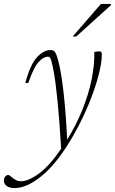

<svg xmlns="http://www.w3.org/2000/svg" viewBox="-104 -690 584 975"><path d="M39.5 -268.5H24.5Q50 -363 84 -399.5Q118 -436 152.5 -436Q163 -436 169.8 -431.5Q176.5 -427 183 -410.2Q189.5 -393.5 197.5 -357.5Q209.5 -305.5 220.2 -207.2Q231 -109 237 19Q283 -54.5 314.2 -132.2Q345.5 -210 361 -285.2Q376.5 -360.5 375 -426Q387 -429 399 -429Q407.5 -429 410.2 -426Q413 -423 413 -413Q413 -378 401.2 -327.2Q389.5 -276.5 368 -216.8Q346.5 -157 316.8 -94.5Q287 -32 251 27.5Q179 146 105.2 205.5Q31.5 265 -29.5 265Q-56.5 265 -70.2 254.2Q-84 243.5 -84 228.5Q-84 214 -77 206.2Q-70 198.5 -62 198.5Q-58.5 198.5 -53.2 202.8Q-48 207 -40.5 213Q-33 219 -22 224.8Q-11 230.5 2 230.5Q40.5 230.5 94.2 191Q148 151.5 206.5 65.5Q198.5 -74 188.2 -176.8Q178 -279.5 168 -329.5Q161.5 -364 157.2 -379.2Q153 -394.5 149.2 -398.2Q145.5 -402 140 -402Q116 -402 91 -374Q66 -346 39.5 -268.5ZM265 -504.5 408.5 -670H459.5L458.5 -663L283 -504.5Z"/></svg>

Font: Newsreader Text ExtraLight
Style: Italic
Weight: 275
Italic angle: -17°
Designer: Hugues Gentile
Foundry: Production Type
Version: Version 1.001